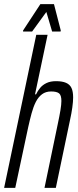

<svg xmlns="http://www.w3.org/2000/svg" viewBox="-23 -912 381 932"><path d="M-3 0 153 -743H208L147 -454H152Q160 -471 172 -485.5Q184 -500 203 -509Q222 -518 249 -518Q279 -518 297.5 -510Q316 -502 324 -485Q332 -468 332 -439Q332 -419 328 -390Q324 -361 317 -330L248 0H193L257 -308Q266 -350 270.5 -377.5Q275 -405 275 -422Q275 -450 263.5 -459Q252 -468 225 -468Q199 -468 181 -454.5Q163 -441 151 -417.5Q139 -394 130.5 -362.5Q122 -331 114 -295L51 0ZM89 -759V-764L173 -892H239L272 -764L271 -759H230L202 -854L133 -759Z"/></svg>

Font: Saira UltraCondensed
Style: Italic
Weight: 400
Width: 1
Italic angle: -12°
Designer: Hector Gatti with collaboration of the Omnibus-Type team
Foundry: Omnibus-Type
Version: Version 1.101